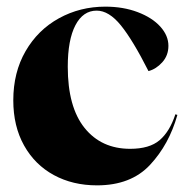

<svg xmlns="http://www.w3.org/2000/svg" viewBox="-20 -543 555 578"><path d="M20 -241Q20 -325 57 -389Q94 -453 157.5 -488Q221 -523 297 -523Q351 -523 394.5 -506.5Q438 -490 462.5 -463Q487 -436 487 -405Q487 -376 468.5 -355.5Q450 -335 427 -329Q380 -422 344 -466.5Q308 -511 271 -511Q230 -511 207 -467Q184 -423 184 -342Q184 -221 234.5 -158Q285 -95 372 -95Q430 -95 460.5 -121Q491 -147 508 -199L514 -197Q489 -108 431.5 -46.5Q374 15 272 15Q199 15 142 -16Q85 -47 52.5 -105Q20 -163 20 -241Z"/></svg>

Font: Nyght Serif Bold
Style: Regular
Weight: 700
Designer: Maksym Kobuzan
Version: Version 0.410